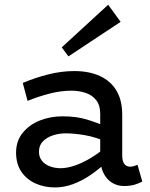

<svg xmlns="http://www.w3.org/2000/svg" viewBox="-20 -787 641 820"><path d="M510 7.5Q481.1 7.5 458 -6.9Q434.9 -21.3 421.4 -49Q408 -76.6 408 -116.2V-300.9Q408 -337.2 391.2 -358.8Q374.5 -380.4 346.5 -390Q318.6 -399.7 285 -399.7Q240.2 -399.7 193.1 -387.6Q145.9 -375.6 97.7 -356.2L77.2 -432.8Q130.9 -455.5 187.2 -469.5Q243.5 -483.5 297.1 -483.5Q360.7 -483.5 406.8 -462.3Q452.9 -441.1 477.4 -399.9Q502 -358.6 502 -297V-123.9Q502 -98.5 511.1 -86.8Q520.1 -75.1 536 -75.1Q545.3 -75.1 553.4 -78Q561.5 -80.8 567.3 -83.2L587.7 -11.7Q577 -5.2 556.6 1.2Q536.2 7.5 510 7.5ZM214 13.5Q170.1 13.5 132.2 -3.2Q94.4 -19.9 71.5 -53.2Q48.6 -86.5 48.6 -135.8Q49.1 -185.8 77.4 -220.3Q105.6 -254.9 150.7 -272.6Q195.7 -290.2 246.7 -290.2Q306 -290.2 350.2 -276.8Q394.5 -263.4 441.1 -243.1V-178.6Q387.7 -201.9 344.1 -209.4Q300.5 -217 263.7 -217.5Q233.2 -217.9 206.5 -209.1Q179.7 -200.3 163.1 -183.1Q146.4 -166 146.4 -139.1Q146.4 -115.9 159.3 -100Q172.2 -84.1 193.5 -76.4Q214.8 -68.6 238.7 -68.6Q265.2 -68.6 297.9 -79.4Q330.7 -90.2 367.3 -112.1Q404 -134 441.1 -166.8L439.4 -99Q404.5 -65.4 367.1 -39.9Q329.7 -14.5 291.5 -0.5Q253.3 13.5 214 13.5ZM272.4 -546.2 243.7 -584.7 442 -766.8 495.1 -693.7Z"/></svg>

Font: BioRhyme ExtraBold
Style: Regular
Weight: 800
Designer: Aoife Mooney
Foundry: Aoife Mooney Type
Version: Version 1.600;gftools[0.9.33]